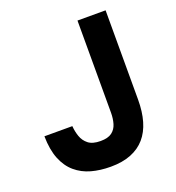

<svg xmlns="http://www.w3.org/2000/svg" viewBox="-130 -812 845 924"><g transform="rotate(-20 292.0 -350.0)"><path d="M281 8Q227 8 182 -4.5Q137 -17 103 -46Q69 -75 50 -122.5Q31 -170 30 -239H173Q175 -211 184 -185Q193 -159 214.5 -142Q236 -125 277 -125Q315 -125 335 -140Q355 -155 362.5 -180.5Q370 -206 370 -236V-708H514V-251Q514 -189 500 -141Q486 -93 457.5 -60Q429 -27 385 -9.5Q341 8 281 8Z"/></g></svg>

Font: Onest
Style: Bold
Weight: 700
Designer: Dmitri Voloshin, Andrey Kudryavtsev
Foundry: Dmitri Voloshin, Andrey Kudryavtsev
Version: Version 1.000;gftools[0.9.33]